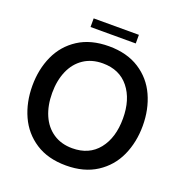

<svg xmlns="http://www.w3.org/2000/svg" viewBox="-158 -1043 1133 1193"><g transform="rotate(20 408.5 -446.0)"><path d="M43 -382Q43 -491 83.5 -580Q124 -669 206 -722Q288 -775 408 -775Q527 -775 609.5 -722Q692 -669 732.5 -579.5Q773 -490 773 -382Q773 -273 732.5 -183.5Q692 -94 609.5 -40.5Q527 13 408 13Q288 13 206 -40.5Q124 -94 83.5 -183.5Q43 -273 43 -382ZM642 -382Q642 -508 580.5 -585Q519 -662 408 -662Q335 -662 282 -626.5Q229 -591 201.5 -527.5Q174 -464 174 -382Q174 -299 201.5 -235.5Q229 -172 282 -136.5Q335 -101 408 -101Q519 -101 580.5 -178Q642 -255 642 -382ZM557 -848H258V-905H557Z"/></g></svg>

Font: Open Sauce Sans SemiBold
Style: Regular
Weight: 600
Designer: Alfredo Marco Pradil
Foundry: Creative Sauce Fz LLC
Version: Version 1.477